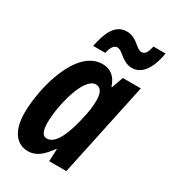

<svg xmlns="http://www.w3.org/2000/svg" viewBox="-187 -854 856 961"><g transform="rotate(30 241.0 -374.0)"><path d="M149 -610H219C227 -648 241 -664 258 -664C291 -664 313 -611 372 -611C418 -611 463 -648 482 -758H412C403 -717 392 -704 373 -704C342 -704 320 -757 260 -757C194 -757 166 -694 149 -610ZM129 10C179 10 212 -23 247 -71H250L247 0H346L462 -545H358L334 -478H331C314 -532 280 -555 236 -555C86 -555 19 -294 19 -148C19 -49 60 10 129 10ZM179 -92C155 -92 143 -116 143 -164C143 -259 188 -450 258 -450C285 -450 300 -427 300 -384C300 -352 297 -316 281 -253C263 -181 233 -92 179 -92Z"/></g></svg>

Font: Noto Sans ExtraCondensed
Style: Bold Italic
Weight: 700
Width: 2
Italic angle: -12°
Designer: Monotype Design Team
Foundry: Monotype Imaging Inc.
Version: Version 2.013